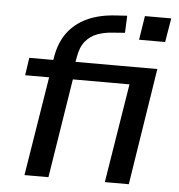

<svg xmlns="http://www.w3.org/2000/svg" viewBox="-52 -765 757 814"><g transform="rotate(5 327.0 -358.0)"><path d="M82 0 150 -422H48L59 -497H183L157 -473L163 -507Q173 -570 204.5 -613Q236 -656 287.5 -680Q339 -704 410 -708L457 -711L454 -638L400 -634Q367 -632 337 -621Q307 -610 286.5 -585Q266 -560 259 -515L253 -483L242 -497H604L526 0H424L492 -422H251L184 0ZM516 -614 532 -716H644L627 -614Z"/></g></svg>

Font: Nunito Sans 7pt Medium
Style: Italic
Weight: 500
Italic angle: -9°
Designer: Vernon Adams
Foundry: Vernon Adams
Version: Version 3.101;gftools[0.9.27]